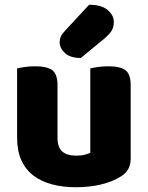

<svg xmlns="http://www.w3.org/2000/svg" viewBox="-20 -772 622 808"><path d="M52 -484Q63 -487 83.5 -490Q104 -493 128 -493Q178 -493 200 -476.5Q222 -460 222 -413V-193Q222 -152 242 -134.5Q262 -117 300 -117Q323 -117 337.5 -121Q352 -125 360 -129V-484Q371 -487 391.5 -490Q412 -493 436 -493Q486 -493 508 -476.5Q530 -460 530 -413V-104Q530 -54 488 -29Q453 -7 404.5 4.5Q356 16 299 16Q245 16 199.5 4Q154 -8 121 -33Q88 -58 70 -97.5Q52 -137 52 -193ZM355 -752Q407 -752 433 -730Q459 -708 459 -680Q459 -657 449 -641.5Q439 -626 415 -606L320 -528Q275 -528 253 -549Q231 -570 231 -594Q231 -606 235.5 -617Q240 -628 254 -643Z"/></svg>

Font: Baloo Thambi 2 ExtraBold
Style: Regular
Weight: 800
Designer: Aadarsh Rajan and Ek Type
Foundry: Ek Type
Version: Version 1.640;hotconv 1.0.111;makeotfexe 2.5.65597; ttfautoh